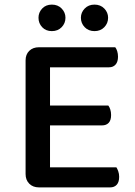

<svg xmlns="http://www.w3.org/2000/svg" viewBox="-20 -812 584 833"><path d="M149 1Q123 1 107 -15Q91 -31 91 -57V-550Q91 -576 107 -591.5Q123 -607 149 -607H480Q485 -601 488.5 -590Q492 -579 492 -566Q492 -544 481.5 -532Q471 -520 453 -520H197V-354H450Q455 -348 458.5 -337Q462 -326 462 -313Q462 -290 451.5 -279Q441 -268 423 -268H197V-86H485Q489 -80 493 -69Q497 -58 497 -45Q497 -22 486.5 -10.5Q476 1 458 1ZM264 -735Q264 -711 247.5 -694Q231 -677 205 -677Q179 -677 163 -694Q147 -711 147 -735Q147 -758 163 -775Q179 -792 205 -792Q231 -792 247.5 -775Q264 -758 264 -735ZM449 -735Q449 -711 432.5 -694Q416 -677 390 -677Q364 -677 347.5 -694Q331 -711 331 -735Q331 -758 347.5 -775Q364 -792 390 -792Q416 -792 432.5 -775Q449 -758 449 -735Z"/></svg>

Font: Baloo Bhai 2 Medium
Style: Regular
Weight: 500
Designer: Supriya Tembe, Noopur Datye and Ek Type
Foundry: Ek Type
Version: Version 1.640;PS 1.000;hotconv 16.6.51;makeotf.lib2.5.65220;